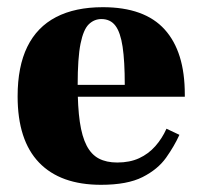

<svg xmlns="http://www.w3.org/2000/svg" viewBox="-20 -502 562 534"><path d="M261 12Q148 12 88.5 -50Q29 -112 29 -234Q29 -317 56 -372Q83 -427 136 -454.5Q189 -482 266 -482Q324 -482 367 -466.5Q410 -451 438 -420Q466 -389 480 -344Q494 -299 494 -239V-233H114V-266H327Q327 -332 321 -372Q315 -412 301 -430.5Q287 -449 262 -449Q242 -449 227 -434.5Q212 -420 204 -380.5Q196 -341 196 -265Q196 -204 202 -163Q208 -122 221 -97Q234 -72 255 -61Q276 -50 306 -50Q341 -50 367 -62Q393 -74 412 -95.5Q431 -117 443 -144L479 -127Q465 -96 442 -63.5Q419 -31 376.5 -9.5Q334 12 261 12Z"/></svg>

Font: Frank Ruhl Libre Black
Style: Regular
Weight: 900
Designer: Yanek Iontef
Foundry: Fontef
Version: Version 6.004